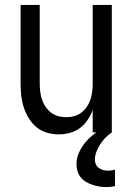

<svg xmlns="http://www.w3.org/2000/svg" viewBox="-20 -540 540 783"><path d="M220 8Q195 8 171 1Q147 -6 128.5 -21.5Q110 -37 97 -58.5Q84 -80 76.5 -103.5Q69 -127 66.5 -151.5Q64 -176 64 -200V-520H142V-200Q142 -183 144 -166.5Q146 -150 151 -134.5Q156 -119 165.5 -105Q175 -91 188 -81Q201 -71 217 -66.5Q233 -62 250 -62Q267 -62 283 -66.5Q299 -71 312 -81Q325 -91 334.5 -105Q344 -119 349 -134.5Q354 -150 356 -166.5Q358 -183 358 -200V-520H436V0H358V-91Q350 -70 337 -50.5Q324 -31 305.5 -17.5Q287 -4 264.5 2Q242 8 220 8ZM413 223Q399 223 384.5 220.5Q370 218 356.5 213.5Q343 209 330.5 201.5Q318 194 309 183Q300 172 296 158Q292 144 292 129Q292 101 305.5 75Q319 49 339 28.5Q359 8 384 -6.5Q409 -21 436 -30V0Q422 9 410 21.5Q398 34 389 48Q380 62 373.5 78Q367 94 367 111Q367 121 371 130Q375 139 383 145Q391 151 401 153.5Q411 156 421 156Q428 156 435 155Q442 154 449 152V219Q440 221 431 222Q422 223 413 223Z"/></svg>

Font: Iosevka Term
Style: Regular
Weight: 400
Monospace: yes
Designer: Belleve Invis
Foundry: Belleve Invis
Version: Version 30.0.1